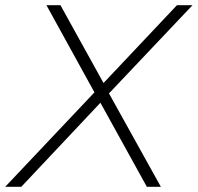

<svg xmlns="http://www.w3.org/2000/svg" viewBox="-52 -720 762 740"><path d="M-32 0 312 -364 127 -700H181L347 -400L630 -700H690L368 -360L568 0H514L335 -324L30 0Z"/></svg>

Font: Montserrat Thin Light
Style: Italic
Weight: 300
Italic angle: -11.3°
Version: Version 9.000